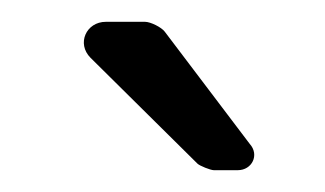

<svg xmlns="http://www.w3.org/2000/svg" viewBox="-20 -704 298 176"><path d="M176 -548H198C211 -548 218 -562 209 -572L131 -675C128 -679 118 -684 113 -684H77C59 -684 50 -664 63 -651L161 -554C163 -552 173 -548 176 -548Z"/></svg>

Font: DIN Rundschrift
Style: Eng
Weight: 400
Width: 3
Version: Version 1.027